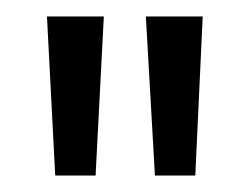

<svg xmlns="http://www.w3.org/2000/svg" viewBox="-20 -775 303 233"><path d="M168 -562 157 -755H226L217 -562ZM47 -562 37 -755H106L96 -562Z"/></svg>

Font: DM Sans 24pt Light
Style: Regular
Weight: 300
Designer: Colophon Foundry, Jonny Pinhorn
Foundry: Colophon Foundry
Version: Version 4.004;gftools[0.9.30]